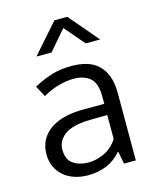

<svg xmlns="http://www.w3.org/2000/svg" viewBox="-107 -764 688 847"><g transform="rotate(-15 237.0 -340.5)"><path d="M69 -428Q116 -453 155.5 -464.5Q195 -476 243 -476Q279 -476 309.5 -467.5Q340 -459 362.5 -439Q385 -419 397.5 -386.5Q410 -354 410 -306V0H356L345 -57H343Q313 -22 274.5 -6.5Q236 9 190 9Q157 9 128.5 -0.5Q100 -10 79.5 -28Q59 -46 47.5 -71Q36 -96 36 -127Q36 -164 51 -192Q66 -220 93.5 -239Q121 -258 159.5 -267.5Q198 -277 245 -277H340V-312Q340 -372 312 -395.5Q284 -419 238 -419Q210 -419 174.5 -410.5Q139 -402 96 -378ZM340 -226 262 -225Q179 -223 144 -196Q109 -169 109 -130Q109 -83 138 -64Q167 -45 207 -45Q242 -45 278 -61.5Q314 -78 340 -116ZM396 -556H330L252 -647L174 -556H105L223 -690H282Z"/></g></svg>

Font: Mukta Light
Style: Regular
Weight: 300
Designer: Girish Dalvi and Yashodeep Gholap
Foundry: Ek Type
Version: Version 2.538;PS 1.002;hotconv 16.6.51;makeotf.lib2.5.65220;